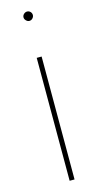

<svg xmlns="http://www.w3.org/2000/svg" viewBox="-111 -721 388 756"><g transform="rotate(-15 83.5 -343.5)"><path d="M74 0V-501H94V0ZM84 -649Q77 -649 71 -655Q65 -661 65 -668Q65 -676 71 -681.5Q77 -687 84 -687Q92 -687 97.5 -681.5Q103 -676 103 -668Q103 -661 97.5 -655Q92 -649 84 -649Z"/></g></svg>

Font: DM Sans 17pt Thin
Style: Regular
Weight: 250
Version: Version 4.004;gftools[0.9.30]